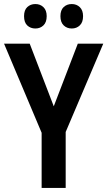

<svg xmlns="http://www.w3.org/2000/svg" viewBox="-20 -930 531 950"><path d="M246 -404 365 -714H491L305 -277V0H186V-273L0 -714H127ZM99 -850Q99 -880 115 -895Q131 -910 155 -910Q179 -910 195 -894.5Q211 -879 211 -850Q211 -820 195 -804.5Q179 -789 155 -789Q131 -789 115 -804Q99 -819 99 -850ZM279 -850Q279 -880 295 -895Q311 -910 335 -910Q359 -910 375 -894.5Q391 -879 391 -850Q391 -820 375 -804.5Q359 -789 335 -789Q311 -789 295 -804.5Q279 -820 279 -850Z"/></svg>

Font: Noto Sans Myanmar Condensed SemiBold
Style: Regular
Weight: 600
Width: 3
Designer: Monotype Design Team
Foundry: Monotype Imaging Inc.
Version: Version 2.107; ttfautohint (v1.8.4.7-5d5b)